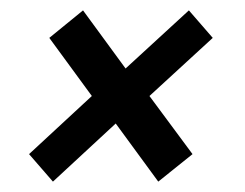

<svg xmlns="http://www.w3.org/2000/svg" viewBox="-20 -462 472 370"><path d="M351 -165 285 -112 203 -224 82 -112 36 -165 157 -277 75 -389 140 -442 222 -330 344 -442 390 -389 268 -277Z"/></svg>

Font: Cabin
Style: SemiBold Italic
Weight: 600
Designer: Pablo Impallari
Foundry: Pablo Impallari. www.impallari.com Igino Marini. www.ikern.com
Version: Version 1.005